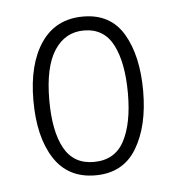

<svg xmlns="http://www.w3.org/2000/svg" viewBox="-36 -758 367 399"><g transform="rotate(-5 148.0 -558.5)"><path d="M262 -559Q262 -486 234 -439.5Q206 -393 148 -393Q91 -393 62 -438Q33 -483 33 -559Q33 -635 63.5 -679.5Q94 -724 151 -724Q208 -724 235 -678.5Q262 -633 262 -559ZM66 -557Q66 -492 85.5 -456.5Q105 -421 147 -421Q191 -421 210.5 -457.5Q230 -494 230 -557Q230 -621 211 -658Q192 -695 150 -695Q111 -695 88.5 -660.5Q66 -626 66 -557Z"/></g></svg>

Font: Noto Sans Malayalam ExtraCondensed ExtraLight
Style: Regular
Weight: 200
Width: 2
Designer: Jelle Bosma - Monotype Design Team
Foundry: Monotype Imaging Inc.
Version: Version 2.104; ttfautohint (v1.8.4.7-5d5b)